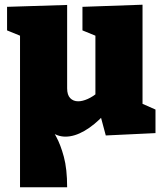

<svg xmlns="http://www.w3.org/2000/svg" viewBox="-20 -565 703 815"><path d="M145 -89 189 -39Q201 -17 219 16Q237 49 251 100.5Q265 152 265 230H65V-433L81 -407L10 -436V-536L265 -544V-190Q265 -162 278 -148.5Q291 -135 312 -135Q330 -135 352.5 -145Q375 -155 397 -174L385 -146V-437L401 -407L330 -436V-536L585 -545V-100L563 -134L640 -100V0L429 10L403 -87L423 -79Q381 -34 338.5 -9.5Q296 15 258 15Q221 15 191.5 -10Q162 -35 145 -89Z"/></svg>

Font: Bitter Thin Black
Style: Regular
Weight: 900
Version: Version 3.020